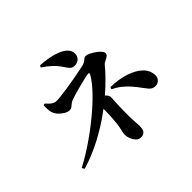

<svg xmlns="http://www.w3.org/2000/svg" viewBox="-196 -1074 1392 1392"><g transform="rotate(-45 500.0 -378.0)"><path d="M371.1 -822.2Q415.3 -819.8 457.8 -811.8Q500.4 -803.7 534.7 -789.5Q569 -775.3 589.7 -753.7Q610.3 -732.1 610.3 -701.5Q610.3 -677.2 592.8 -659.6Q575.2 -642 546.7 -642Q529.2 -642 518 -649.8Q506.7 -657.5 496.7 -672.8Q486.7 -688.1 471 -710Q452.5 -735.6 425.4 -759.8Q398.3 -784 362.5 -807.9ZM68.8 -62.5 57.7 -81.9Q136.1 -123.5 216.6 -178.3Q297.2 -233.2 369.6 -293.2Q442 -353.1 496.9 -410.7Q551.8 -468.3 579 -515.8Q584 -525.5 582.8 -529.3Q581.7 -533 571.7 -532.5Q563.4 -531.9 544.5 -527.9Q525.7 -523.8 501.2 -517.6Q476.7 -511.3 450.8 -504.5Q424.9 -497.8 402.1 -490.9Q379.3 -484 364.5 -478.6Q348.1 -473.4 337.1 -463.9Q326.2 -454.3 316.2 -446.9Q306.2 -439.5 291.5 -439.5Q275.4 -439.5 254.2 -451.3Q233 -463.2 215.4 -481.8Q197.8 -500.4 190.3 -521.3Q185.6 -534.4 184.1 -555.4Q182.5 -576.5 183.7 -598.5L197.6 -602.6Q209.7 -588.9 221.4 -578.2Q233 -567.5 245.5 -561Q257.9 -554.5 272.5 -554.5Q289.5 -554.5 319.8 -557.9Q350.2 -561.3 387.2 -566.9Q424.2 -572.4 462 -579.2Q499.8 -585.9 532.1 -592.3Q564.4 -598.7 585.2 -603.1Q605 -607.9 615.3 -615.7Q625.6 -623.4 633 -629.9Q640.4 -636.3 650.8 -636.3Q664.6 -636.3 684.3 -627Q704 -617.7 723.6 -603.6Q743.3 -589.5 756.4 -574.8Q769.5 -560.1 769.5 -548.2Q769.5 -535.1 756.1 -525.8Q742.8 -516.4 727.4 -509.3Q712 -502.3 705.3 -493.5Q659.9 -437.9 593.6 -375.7Q527.3 -313.4 444.8 -253.5Q362.4 -193.6 267.4 -143.7Q172.3 -93.8 68.8 -62.5ZM472.7 -254.8Q472.7 -282.5 469.8 -302.7Q466.9 -322.9 462.7 -336.6L494 -368.2Q511.1 -361.4 529 -349.5Q546.8 -337.6 559 -323.6Q571.2 -309.5 571.2 -295.4Q571.2 -286.1 570.2 -273.1Q569.2 -260 568.3 -239.5Q567.4 -219 566.4 -187.3Q565.4 -155.6 565.4 -108Q565.4 -79.5 568 -49.3Q570.6 -19.1 570.6 -2.8Q570.6 12.1 567.6 28.1Q564.6 44.1 553.2 54.7Q541.7 65.3 517.1 65.3Q497.3 65.3 482 49.3Q466.6 33.3 457.7 11.6Q448.7 -10.1 448.7 -28.1Q448.7 -42.9 451.6 -55.6Q454.5 -68.2 460.1 -95.1Q462.6 -105.3 464.7 -123.3Q466.8 -141.3 468.5 -163.8Q470.2 -186.3 471.5 -210.1Q472.7 -233.9 472.7 -254.8ZM620.1 -349.7Q700.8 -348.1 767 -326.9Q833.1 -305.7 872.2 -268.1Q911.3 -230.6 911.3 -176.6Q911.3 -155 895.4 -139.2Q879.5 -123.5 855.7 -123.5Q837.1 -123.5 822.6 -132.9Q808.1 -142.3 785 -174.9Q756.9 -214 732.1 -242.1Q707.3 -270.2 679.6 -292.5Q651.9 -314.9 613 -334.1Z"/></g></svg>

Font: Noto Serif SC
Style: Regular
Weight: 200
Designer: Ryoko NISHIZUKA 西塚涼子 (kana & ideographs); Frank Grießhammer (Latin, Greek & Cyrillic); Wenlong ZHANG 张文龙 (bopomofo); San
Foundry: Adobe
Version: Version 2.001;hotconv 1.1.0;makeotfexe 2.6.0